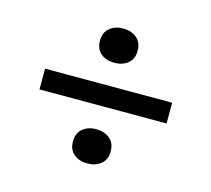

<svg xmlns="http://www.w3.org/2000/svg" viewBox="-78 -627 739 672"><g transform="rotate(15 291.5 -290.5)"><path d="M62 -328.6H522.5V-253.4H62ZM290.3 -411.1Q260.7 -411.1 241.5 -427Q222.2 -442.9 222.2 -472.9Q222.2 -502.9 241.5 -519Q260.7 -535.2 290.3 -535.2Q319.8 -535.2 339.4 -519Q358.9 -502.9 358.9 -472.9Q358.9 -442.9 339.4 -427Q319.8 -411.1 290.3 -411.1ZM290.3 -46.4Q260.7 -46.4 241.5 -62.3Q222.2 -78.1 222.2 -108.2Q222.2 -138.2 241.5 -154.3Q260.7 -170.4 290.3 -170.4Q319.8 -170.4 339.4 -154.3Q358.9 -138.2 358.9 -108.2Q358.9 -78.1 339.4 -62.3Q319.8 -46.4 290.3 -46.4Z"/></g></svg>

Font: Inder
Style: Regular
Weight: 400
Designer: Irina Smirnova
Foundry: Irina Smirnova
Version: Version 1.001